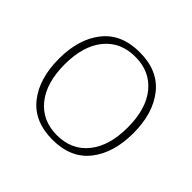

<svg xmlns="http://www.w3.org/2000/svg" viewBox="-131 -637 787 787"><g transform="rotate(45 263.0 -243.5)"><path d="M47 -244Q47 -358 102 -427.5Q157 -497 263 -497Q369 -497 424 -427.5Q479 -358 479 -244Q479 -129 424 -59.5Q369 10 263 10Q157 10 102 -59.5Q47 -129 47 -244ZM446 -244Q446 -351 397 -411Q348 -471 263 -471Q178 -471 129 -411Q80 -351 80 -244Q80 -137 129 -76.5Q178 -16 263 -16Q348 -16 397 -76.5Q446 -137 446 -244Z"/></g></svg>

Font: Maitree ExtraLight
Style: Regular
Weight: 250
Designer: CadsonDemak Team
Foundry: CadsonDemak
Version: Version 1.002